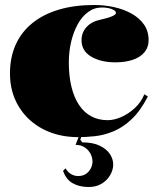

<svg xmlns="http://www.w3.org/2000/svg" viewBox="-20 -535 636 770"><path d="M294 15Q214 15 152 -17.5Q90 -50 55 -108Q20 -166 20 -240Q20 -305 43 -356Q66 -407 110 -442.5Q154 -478 216.5 -496.5Q279 -515 358 -515Q398 -515 437 -506.5Q476 -498 507.5 -480.5Q539 -463 557.5 -436.5Q576 -410 576 -374Q576 -345 559 -325Q542 -305 512 -295Q482 -285 443 -285Q384 -285 345.5 -308Q307 -331 307 -374Q307 -405 327.5 -427Q348 -449 383 -456Q445 -470 445 -483Q445 -489 437.5 -494Q430 -499 417.5 -502Q405 -505 389 -505Q358 -505 333 -486.5Q308 -468 291 -436.5Q274 -405 265 -366Q256 -327 256 -285Q256 -230 266.5 -187Q277 -144 297 -114Q317 -84 346 -68.5Q375 -53 412 -53Q437 -53 466 -65.5Q495 -78 520.5 -101.5Q546 -125 559 -157L573 -148Q543 -90 508 -57Q473 -24 435.5 -8.5Q398 7 362 11Q326 15 294 15ZM335 215Q298 215 271 199.5Q244 184 233 150L243 140Q252 156 265.5 163.5Q279 171 293 171Q312 171 324.5 162.5Q337 154 344 140.5Q351 127 351 113Q351 102 347 90.5Q343 79 334.5 69Q326 59 313.5 52.5Q301 46 283 46L301 0H311L302 25L310 36Q353 36 380.5 49.5Q408 63 421 83Q434 103 434 125Q434 146 422 167Q410 188 388 201.5Q366 215 335 215Z"/></svg>

Font: Kalnia
Style: Bold
Weight: 700
Designer: Frida Medrano
Foundry: Frida Medrano
Version: Version 1.105